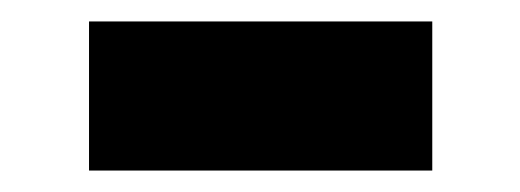

<svg xmlns="http://www.w3.org/2000/svg" viewBox="-20 -358 485 179"><path d="M63 -199V-338H383V-199Z"/></svg>

Font: Nunito Sans 12pt ExtraLight Black
Style: Regular
Weight: 900
Version: Version 3.101;gftools[0.9.27]